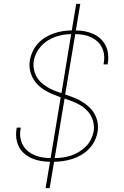

<svg xmlns="http://www.w3.org/2000/svg" viewBox="-20 -863 640 990"><path d="M215 107 238 -29Q214 -29 190.5 -33Q167 -37 145.5 -46Q124 -55 106.5 -70Q89 -85 78.5 -104.5Q68 -124 64.5 -148Q61 -172 65 -196Q65 -198 65.5 -200Q66 -202 67 -205H87Q87 -203 86.5 -201Q86 -199 86 -197Q82 -175 85 -154Q88 -133 98 -115Q108 -97 123.5 -84Q139 -71 158 -63Q177 -55 198 -51.5Q219 -48 241 -48L293 -361Q271 -369 250 -378Q229 -387 210 -398.5Q191 -410 175 -426Q159 -442 148.5 -462Q138 -482 134 -505Q130 -528 134 -552Q138 -575 148.5 -597.5Q159 -620 175.5 -638.5Q192 -657 213.5 -670Q235 -683 258 -691Q281 -699 304 -702.5Q327 -706 350 -706L373 -843H394L371 -706Q395 -706 418 -701.5Q441 -697 461 -688Q481 -679 497.5 -664Q514 -649 524 -629.5Q534 -610 537 -586.5Q540 -563 536 -539Q536 -537 535.5 -535Q535 -533 535 -531H514Q514 -533 514.5 -535Q515 -537 515 -539Q519 -560 516.5 -580.5Q514 -601 505 -619Q496 -637 481.5 -650Q467 -663 448.5 -671.5Q430 -680 409.5 -683.5Q389 -687 368 -687L316 -376Q339 -368 361 -359.5Q383 -351 402.5 -339Q422 -327 439 -311.5Q456 -296 467.5 -275.5Q479 -255 483 -231.5Q487 -208 483 -183Q479 -159 468 -136.5Q457 -114 439 -95.5Q421 -77 399 -64Q377 -51 353.5 -43.5Q330 -36 306 -32.5Q282 -29 259 -29L236 107ZM297 -383 347 -687Q327 -687 306 -683.5Q285 -680 265 -673Q245 -666 226 -654Q207 -642 192 -625.5Q177 -609 167.5 -589.5Q158 -570 154 -550Q151 -528 154.5 -507.5Q158 -487 167.5 -469.5Q177 -452 191.5 -438.5Q206 -425 223 -414.5Q240 -404 258.5 -396.5Q277 -389 297 -383ZM262 -48Q283 -48 304.5 -51Q326 -54 347 -61Q368 -68 387.5 -80Q407 -92 423 -108Q439 -124 449 -144.5Q459 -165 463 -186Q466 -208 462 -229Q458 -250 448 -267.5Q438 -285 423 -299Q408 -313 390 -323Q372 -333 352.5 -340.5Q333 -348 313 -355Z"/></svg>

Font: Iosevka SS04 Th Ex Obl
Style: Regular
Weight: 100
Width: 7
Italic angle: -9°
Monospace: yes
Designer: Belleve Invis
Foundry: Belleve Invis
Version: Version 19.0.0; ttfautohint (v1.8.4)